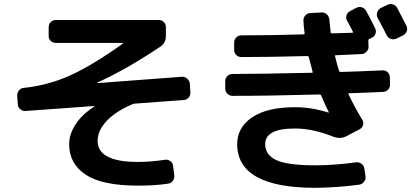

<svg xmlns="http://www.w3.org/2000/svg" viewBox="-20 -858 2040 942"><path d="M105.5 -313.5Q91.8 -312.5 80.1 -321.8Q68.4 -331.1 67.4 -344.7L64.5 -387.7Q63.5 -402.3 72.8 -414.1Q82 -425.8 96.7 -426.8Q217.8 -439.5 326.2 -488.8Q434.6 -538.1 582 -643.6Q583 -643.6 583 -646.5Q583 -647.5 581.1 -647.5H253.9Q239.3 -647.5 229 -657.2Q218.8 -667 218.8 -681.6V-724.6Q218.8 -739.3 229 -749.5Q239.3 -759.8 253.9 -759.8H758.8Q773.4 -759.8 783.7 -750Q793.9 -740.2 793.9 -724.6V-682.6Q793.9 -645.5 763.7 -627Q598.6 -516.6 458 -453.1Q457 -453.1 457 -451.2Q457 -450.2 458 -450.2L873 -481.4Q886.7 -482.4 898.4 -472.2Q910.2 -461.9 911.1 -448.2L914.1 -405.3Q915 -390.6 905.8 -379.4Q896.5 -368.2 880.9 -367.2L640.6 -349.6Q637.7 -349.6 631.8 -347.7Q546.9 -311.5 502.9 -264.2Q459 -216.8 459 -167Q459 -63.5 656.2 -63.5Q717.8 -63.5 790 -74.2Q803.7 -76.2 815.9 -67.4Q828.1 -58.6 829.1 -44.9L835 1Q836.9 15.6 828.6 28.3Q820.3 41 804.7 43Q744.1 52.7 656.2 52.7Q481.4 52.7 400.4 -1Q319.3 -54.7 319.3 -150.4Q319.3 -199.2 350.6 -247.6Q381.8 -295.9 442.4 -335Q443.4 -335 443.4 -336.9Q443.4 -337.9 442.4 -337.9Z M1847.7 -818.4 1879.9 -834Q1893.6 -840.8 1907.7 -836.4Q1921.9 -832 1928.7 -819.3L1973.6 -732.4Q1980.5 -718.8 1976.1 -705.6Q1971.7 -692.4 1958 -684.6L1925.8 -668.9Q1912.1 -662.1 1897.9 -667Q1883.8 -671.9 1877 -685.5Q1863.3 -713.9 1833 -769.5Q1826.2 -782.2 1830.6 -796.9Q1835 -811.5 1847.7 -818.4ZM1121.1 -387.7Q1106.4 -387.7 1095.7 -398.4Q1085 -409.2 1085 -423.8V-460Q1085 -474.6 1095.7 -484.9Q1106.4 -495.1 1121.1 -495.1Q1249 -495.1 1510.7 -501Q1515.6 -501 1513.7 -505.9Q1506.8 -530.3 1495.1 -578.1Q1493.2 -583 1488.3 -583Q1306.6 -578.1 1164.1 -578.1Q1149.4 -578.1 1139.2 -587.9Q1128.9 -597.7 1128.9 -613.3V-649.4Q1128.9 -664.1 1139.2 -674.3Q1149.4 -684.6 1164.1 -684.6Q1333 -684.6 1469.7 -689.5Q1474.6 -689.5 1474.6 -694.3Q1469.7 -726.6 1468.8 -755.9Q1467.8 -770.5 1477.5 -781.7Q1487.3 -793 1502 -793.9L1557.6 -796.9Q1572.3 -797.9 1583 -788.1Q1593.8 -778.3 1595.7 -762.7Q1599.6 -718.8 1602.5 -698.2Q1602.5 -694.3 1608.4 -694.3Q1641.6 -695.3 1709 -697.3Q1713.9 -697.3 1711.9 -701.2Q1707 -710 1697.8 -729Q1688.5 -748 1682.6 -756.8Q1675.8 -769.5 1680.2 -783.2Q1684.6 -796.9 1698.2 -803.7L1727.5 -819.3Q1740.2 -826.2 1754.4 -822.3Q1768.6 -818.4 1776.4 -804.7Q1806.6 -749 1820.3 -719.7Q1827.1 -707 1822.3 -692.9Q1817.4 -678.7 1803.7 -672.9L1791 -666Q1787.1 -665 1787.1 -659.2L1788.1 -629.9Q1789.1 -616.2 1778.8 -605Q1768.6 -593.8 1754.9 -592.8Q1733.4 -591.8 1690.9 -589.8Q1648.4 -587.9 1627 -586.9Q1622.1 -586.9 1624 -582Q1633.8 -539.1 1643.6 -509.8Q1645.5 -504.9 1651.4 -504.9Q1720.7 -506.8 1856.4 -512.7Q1871.1 -513.7 1881.3 -504.4Q1891.6 -495.1 1892.6 -480.5L1893.6 -444.3Q1894.5 -429.7 1884.8 -418.9Q1875 -408.2 1860.4 -407.2Q1807.6 -404.3 1692.4 -400.4Q1687.5 -400.4 1689.5 -396.5Q1723.6 -325.2 1756.8 -271.5Q1764.6 -259.8 1761.7 -246.1Q1758.8 -232.4 1746.1 -224.6L1680.7 -190.4Q1651.4 -174.8 1617.2 -186.5Q1516.6 -227.5 1426.8 -227.5Q1280.3 -227.5 1281.2 -150.4Q1281.2 -97.7 1335.9 -72.3Q1390.6 -46.9 1527.3 -46.9Q1618.2 -46.9 1726.6 -61.5Q1741.2 -63.5 1753.4 -54.7Q1765.6 -45.9 1767.6 -31.2L1773.4 7.8Q1775.4 21.5 1766.1 33.7Q1756.8 45.9 1743.2 47.9Q1634.8 62.5 1527.3 63.5Q1144.5 63.5 1143.6 -150.4Q1143.6 -232.4 1216.8 -282.2Q1290 -332 1426.8 -332Q1509.8 -332 1590.8 -305.7H1592.8V-308.6Q1574.2 -344.7 1555.7 -389.6Q1553.7 -394.5 1547.9 -394.5Q1297.9 -387.7 1121.1 -387.7Z"/></svg>

Font: Rounded-L Mgen+ 1mn bold
Style: Bold
Weight: 700
Designer: [Source Han Sans]
Ryoko NISHIZUKA  (kana & ideographs); Paul D. Hunt (Latin, Greek & Cyrillic); Wenlong ZHANG  (bopomofo
Version: Version 1.059.20150602